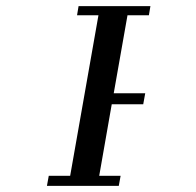

<svg xmlns="http://www.w3.org/2000/svg" viewBox="-20 -608 640 628"><path d="M472 -588 467 -558H397L352 -303H455L448.5 -267H345.5L304.5 -33H374.5L368.5 0H133.5L139.5 -33H209.5L302 -558H232L237 -588Z"/></svg>

Font: JuliaMono Light
Style: Italic
Weight: 300
Italic angle: -9°
Monospace: yes
Designer: cormullion
Foundry: corm
Version: Version 0.054; ttfautohint (v1.8.4)